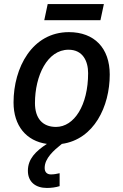

<svg xmlns="http://www.w3.org/2000/svg" viewBox="-20 -706 609 950"><path d="M199 -606H477L494 -686H216ZM212 224C234 224 256 221 275 215V151C262 154 248 157 232 157C213 157 201 146 201 125C201 77 246 38 286 6C445 -16 523 -179 523 -337C523 -468 447 -547 321 -547C139 -547 47 -371 47 -199C47 -84 110 -8 212 6C157 42 118 80 118 139C118 195 157 224 212 224ZM257 -78C190 -78 153 -121 153 -196C153 -331 214 -460 319 -460C391 -460 416 -402 416 -344C416 -185 347 -78 257 -78Z"/></svg>

Font: Noto Sans Medium
Style: Italic
Weight: 500
Italic angle: -12°
Designer: Monotype Design Team
Foundry: Monotype Imaging Inc.
Version: Version 2.013